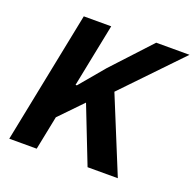

<svg xmlns="http://www.w3.org/2000/svg" viewBox="-123 -826 968 954"><g transform="rotate(20 360.5 -349.0)"><path d="M436 0 319 -299 203 -179 167 0H22L162 -698H307L266 -494L240 -364H247L357 -495L545 -698H721L433 -398L596 0Z"/></g></svg>

Font: IBM Plex Sans
Style: Bold Italic
Weight: 700
Italic angle: -11.31°
Designer: Mike Abbink, Paul van der Laan, Pieter van Rosmalen
Foundry: Bold Monday
Version: Version 3.201